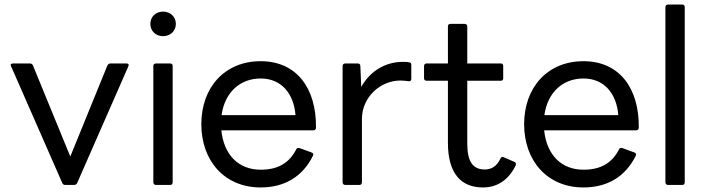

<svg xmlns="http://www.w3.org/2000/svg" viewBox="-20 -788 3112 844"><path d="M305 25C312 25 316 22 319 17L544 -496C548 -505 544 -509 536 -509H466C460 -509 456 -507 452 -500L289 -100L125 -500C122 -507 117 -509 111 -509H37C29 -509 24 -505 29 -496L254 17C256 22 261 25 266 25Z M697 -629C728 -629 753 -651 753 -683C753 -715 728 -737 697 -737C665 -737 641 -715 641 -683C641 -651 665 -629 697 -629ZM728 25C735 25 739 21 739 13V-498C739 -505 735 -509 728 -509H666C659 -509 654 -505 654 -498V13C654 21 659 25 666 25Z M1126 36C1229 36 1310 -10 1356 -104C1359 -110 1356 -116 1349 -118L1297 -137C1290 -139 1285 -138 1282 -131C1252 -73 1204 -42 1126 -42C1028 -42 964 -108 953 -215H1357C1364 -215 1369 -219 1369 -227C1371 -400 1284 -519 1126 -519C967 -519 865 -403 865 -242C865 -82 966 36 1126 36ZM1126 -443C1215 -443 1271 -379 1279 -282H954C968 -382 1035 -443 1126 -443Z M1560 25C1567 25 1571 21 1571 13V-265C1571 -361 1652 -434 1740 -434C1756 -434 1767 -432 1776 -431C1783 -430 1788 -433 1788 -441V-502C1788 -509 1786 -513 1778 -514C1771 -516 1762 -516 1750 -516C1675 -516 1607 -476 1568 -406L1564 -498C1564 -506 1559 -509 1552 -509H1498C1491 -509 1486 -505 1486 -498V13C1486 21 1491 25 1498 25Z M2103 36C2160 36 2212 9 2246 -59C2250 -67 2248 -73 2242 -76L2194 -97C2188 -100 2183 -98 2180 -91C2164 -57 2140 -43 2111 -43C2058 -43 2034 -78 2034 -158V-433H2182C2188 -433 2192 -437 2192 -443V-498C2192 -505 2188 -509 2182 -509H2034V-673C2034 -679 2029 -683 2022 -683H1960C1953 -683 1949 -679 1949 -673V-509H1855C1849 -509 1844 -505 1844 -498V-443C1844 -437 1849 -433 1855 -433H1949V-160C1949 -25 2007 36 2103 36Z M2545 36C2648 36 2729 -10 2775 -104C2778 -110 2775 -116 2768 -118L2716 -137C2709 -139 2704 -138 2701 -131C2671 -73 2623 -42 2545 -42C2447 -42 2383 -108 2372 -215H2776C2783 -215 2788 -219 2788 -227C2790 -400 2703 -519 2545 -519C2386 -519 2284 -403 2284 -242C2284 -82 2385 36 2545 36ZM2545 -443C2634 -443 2690 -379 2698 -282H2373C2387 -382 2454 -443 2545 -443Z M2979 25C2986 25 2990 21 2990 13V-757C2990 -764 2986 -768 2979 -768H2917C2910 -768 2905 -764 2905 -757V13C2905 21 2910 25 2917 25Z"/></svg>

Font: LINE Seed JP App_OTF Regular
Style: Regular
Weight: 400
Designer: LY Corporation & Fontrix & Fontworks
Version: Version 1.002